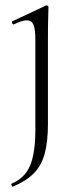

<svg xmlns="http://www.w3.org/2000/svg" viewBox="-20 -415 295 717"><path d="M161 -388Q161 -381 160 -349.5Q159 -318 159 -271V48Q159 114 147 158.5Q135 203 106.5 232Q78 261 28 282Q26 283 23.5 277.5Q21 272 23 271Q73 250 92.5 203Q112 156 112 71V-270Q112 -306 105 -322.5Q98 -339 80 -339Q71 -339 59.5 -335.5Q48 -332 32 -324Q28 -323 25.5 -328.5Q23 -334 27 -336L151 -394Q153 -395 154 -395Q157 -395 159 -393Q161 -391 161 -388Z"/></svg>

Font: Cormorant Light
Style: Regular
Weight: 300
Designer: Christian Thalmann (Catharsis Fonts)
Foundry: Catharsis Fonts
Version: Version 4.000